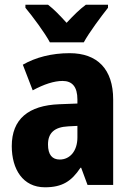

<svg xmlns="http://www.w3.org/2000/svg" viewBox="-20 -786 557 816"><path d="M192 -606H336C359 -648 409 -715 439 -753V-766H345C318 -746 294 -722 263 -689C234 -721 209 -747 184 -766H88V-753C118 -717 171 -646 192 -606ZM276 -560C199 -560 131 -542 77 -511L119 -402C167 -428 210 -442 246 -442C287 -442 309 -417 309 -363V-346L232 -343C101 -338 30 -280 30 -165C30 -67 77 10 171 10C245 10 284 -16 322 -73H325L352 0H461V-363C461 -493 393 -560 276 -560ZM270 -249 309 -251V-202C309 -144 277 -108 234 -108C202 -108 184 -128 184 -172C184 -220 210 -246 270 -249Z"/></svg>

Font: Noto Sans Thai Looped Condensed ExtraBold
Style: Regular
Weight: 800
Width: 3
Designer: Sasikarn Vongin, Ben Mitchell
Foundry: The Fontpad Ltd
Version: Version 1.001